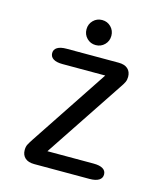

<svg xmlns="http://www.w3.org/2000/svg" viewBox="-119 -901 857 992"><g transform="rotate(15 309.5 -405.0)"><path d="M206 -82H453Q486 -82 503 -71.5Q520 -61 520 -41Q520 -21.5 503 -10.8Q486 0 453 0H157.5Q125 0 108 -15.5Q91 -31 91 -57.5Q91 -75.5 97 -87.2Q103 -99 116.5 -119.5L393.5 -537H165Q132.5 -537 115.5 -547.8Q98.5 -558.5 98.5 -578.5Q98.5 -598 115.5 -608.5Q132.5 -619 165 -619H443Q475.5 -619 492.5 -603.5Q509.5 -588 509.5 -560.5Q509.5 -545 503.8 -532.5Q498 -520 484 -500ZM304.5 -676Q276.5 -676 257.2 -695.5Q238 -715 238 -743Q238 -771 257.2 -790.5Q276.5 -810 304.5 -810Q332.5 -810 351.8 -790.5Q371 -771 371 -743Q371 -715 351.8 -695.5Q332.5 -676 304.5 -676Z"/></g></svg>

Font: Sono ExtraLight Monospace Medium
Style: Regular
Weight: 500
Version: Version 2.112